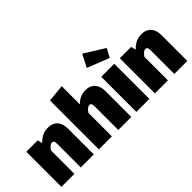

<svg xmlns="http://www.w3.org/2000/svg" viewBox="-40 -1578 2232 2232"><g transform="rotate(-45 1076.5 -462.0)"><path d="M422 -598C353 -598 300 -573 247 -517L232 -577H45V0H259V-386C284 -424 309 -443 332 -443C351 -443 364 -432 364 -387V0H578V-426C578 -536 518 -598 422 -598Z M1038 -598C973 -598 925 -577 875 -525V-825L661 -804V0H875V-386C900 -424 925 -443 948 -443C967 -443 980 -432 980 -387V0H1194V-426C1194 -536 1134 -598 1038 -598Z M1311 -924 1231 -769 1502 -662 1559 -769ZM1491 -577H1277V0H1491Z M1959 -598C1890 -598 1837 -573 1784 -517L1769 -577H1582V0H1796V-386C1821 -424 1846 -443 1869 -443C1888 -443 1901 -432 1901 -387V0H2115V-426C2115 -536 2055 -598 1959 -598Z"/></g></svg>

Font: Glow Sans SC Normal Heavy
Style: Regular
Weight: 900
Designer: Ryoko NISHIZUKA (kana, bopomofo & ideographs); Paul D. Hunt (Latin, Greek & Cyrillic); Sandoll Communications, Soo-young
Version: Version 0.93